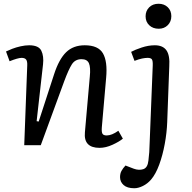

<svg xmlns="http://www.w3.org/2000/svg" viewBox="-20 -773 1023 1022"><path d="M634 -35Q615 -19 579 -2.5Q543 14 510 14Q424 14 432 -69L458 -365Q463 -414 453.5 -436Q444 -458 414 -458Q380 -458 362.5 -430.5Q345 -403 322 -341L197 0H109L125 -425Q126 -447 119 -456Q112 -465 95 -465Q76 -465 31 -447L12 -499Q24 -505 44.5 -513Q65 -521 89.5 -526.5Q114 -532 135 -532Q186 -532 200 -503Q214 -474 209 -430L175 -128L186 -126L268 -378Q294 -458 332 -495Q370 -532 431 -532Q503 -532 528 -489Q553 -446 545 -359L522 -95Q520 -70 525.5 -61Q531 -52 548 -52Q575 -52 610 -77ZM755 -686Q755 -715 774 -734Q793 -753 824 -753Q854 -753 873 -734.5Q892 -716 892 -687Q892 -658 873 -639Q854 -620 825 -620Q794 -620 774.5 -638.5Q755 -657 755 -686ZM870 -122Q868 -67 857 -7Q846 53 827.5 103.5Q809 154 784 183Q765 205 740.5 217Q716 229 695 229Q657 229 638 212Q619 195 619 170Q619 151 626.5 137Q634 123 648 108L692 125Q719 135 742.5 127.5Q766 120 770 82Q773 58 774.5 37Q776 16 777 -23L793 -424Q794 -449 788.5 -457Q783 -465 766 -465Q753 -465 736 -461.5Q719 -458 696 -449L678 -497Q698 -508 734 -520Q770 -532 804 -532Q847 -532 866 -505Q885 -478 881 -419Z"/></svg>

Font: Literata 7pt
Style: Italic
Weight: 400
Italic angle: -2°
Designer: Latin by Veronika Burian and Jose Scaglione. Greek by Irene Vlachou. Cyrillic by Vera Evstafieva
Foundry: TypeTogether
Version: Version 3.002